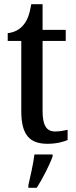

<svg xmlns="http://www.w3.org/2000/svg" viewBox="-20 -679 363 920"><path d="M208 10C251 10 286 0 304 -8V-57C285 -53 267 -49 244 -49C203 -49 184 -78 184 -147V-483H295V-536H184V-659H130C121 -607 110 -580 92 -559C74 -537 49 -524 17 -520V-483H82V-146C82 -30 124 10 208 10ZM116 208V221H156C183 179 217 113 232 71V61H145C139 109 126 164 116 208Z"/></svg>

Font: Noto Serif Georgian Condensed Medium
Style: Regular
Weight: 500
Width: 3
Designer: Monotype Design Team, Akaki Razmadze
Foundry: Google LLC
Version: Version 2.003